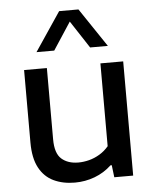

<svg xmlns="http://www.w3.org/2000/svg" viewBox="-56 -855 730 911"><g transform="rotate(-5 309.0 -399.5)"><path d="M264 9Q207 9 163.2 -11.8Q119.5 -32.5 94.8 -78.2Q70 -124 70 -199V-544H178.5V-205Q178.5 -137.5 208.8 -111Q239 -84.5 288.5 -84.5Q313.5 -84.5 339.8 -91.2Q366 -98 390.2 -112.5Q414.5 -127 433.5 -149.5V-544H542V0H452L445 -58H439Q404 -25 358.8 -8Q313.5 9 264 9ZM136 -623.5 260 -808H352L476 -623.5H391.5L295 -771H317L220.5 -623.5Z"/></g></svg>

Font: Encode Sans SemiExpanded Medium
Style: Regular
Weight: 500
Width: 6
Designer: Multiple Designers
Foundry: Impallari Type
Version: Version 3.002